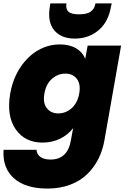

<svg xmlns="http://www.w3.org/2000/svg" viewBox="-37 -828 737 1124"><path d="M22.9 -280.8Q38.6 -368.2 82.5 -434.1Q126.5 -500 186.3 -533.9Q246.1 -567.9 313 -567.9Q370.6 -567.9 408.9 -544.9Q447.3 -522 461.9 -482.9L476.1 -561H671.9L574.2 -5.9Q564 52.2 539.1 101.8Q514.2 151.4 474.1 190.9Q434.1 230.5 374.3 253.2Q314.5 275.9 241.2 275.9Q111.3 275.9 43.9 215.1Q-23.4 154.3 -16.1 48.8H176.8Q178.2 75.7 199.7 90.8Q221.2 106 258.8 106Q358.4 106 377.9 -5.9L391.1 -78.1Q362.3 -39.6 315.4 -16.4Q268.6 6.8 211.9 6.8Q108.9 6.8 54.7 -71.3Q0.5 -149.4 22.9 -280.8ZM426.8 -280.8Q436.5 -335 413.1 -366Q389.6 -397 346.2 -397Q301.8 -397 267.1 -366.5Q232.4 -335.9 223.1 -280.8Q212.9 -226.6 236.8 -195.3Q260.7 -164.1 304.2 -164.1Q348.1 -164.1 382.6 -194.8Q417 -225.6 426.8 -280.8ZM612.8 -790Q597.7 -699.2 539.6 -650.6Q481.4 -602.1 400.9 -602.1Q321.3 -602.1 280.5 -650.6Q239.7 -699.2 254.9 -790L257.8 -808.1H352.1Q346.7 -776.4 363 -760.3Q379.4 -744.1 425.8 -744.1Q472.2 -744.1 494.4 -760.3Q516.6 -776.4 522 -808.1H617.2Z"/></svg>

Font: Poppins ExtraBold
Style: Italic
Weight: 800
Italic angle: -10°
Designer: Ninad Kale (Devanagari), Jonny Pinhorn (Latin)
Foundry: Indian Type Foundry
Version: Version 3.200;PS 1.000;hotconv 16.6.54;makeotf.lib2.5.65590